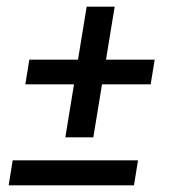

<svg xmlns="http://www.w3.org/2000/svg" viewBox="-20 -556 540 576"><path d="M176 -144 202 -303H56L68 -377H214L240 -536H324L298 -377H444L432 -303H286L260 -144ZM6 0 18 -75H394L382 0Z"/></svg>

Font: Iosevka Term Curly Md Obl
Style: Regular
Weight: 500
Italic angle: -9°
Designer: Belleve Invis
Foundry: Belleve Invis
Version: Version 32.3.0